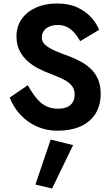

<svg xmlns="http://www.w3.org/2000/svg" viewBox="-20 -734 641 1106"><path d="M140 -243 36 -172Q58 -115 98.5 -72Q139 -29 193.5 -5Q248 19 310 19Q388 19 444 -6Q500 -31 530 -79Q560 -127 560 -194Q560 -241 545.5 -275.5Q531 -310 505.5 -335Q480 -360 448 -377.5Q416 -395 383 -408Q341 -423 304 -438.5Q267 -454 244 -472.5Q221 -491 221 -518Q221 -541 232.5 -556.5Q244 -572 264.5 -581Q285 -590 313 -590Q344 -590 367 -578Q390 -566 408.5 -545Q427 -524 442 -497L551 -562Q537 -598 506 -633Q475 -668 426 -691Q377 -714 308 -714Q240 -714 187.5 -690.5Q135 -667 105 -624.5Q75 -582 75 -524Q75 -475 94 -439.5Q113 -404 141.5 -379.5Q170 -355 202 -339Q234 -323 260 -313Q300 -298 334 -282.5Q368 -267 389 -245.5Q410 -224 410 -190Q410 -163 399 -145Q388 -127 367 -117.5Q346 -108 314 -108Q285 -108 260.5 -116.5Q236 -125 215.5 -142.5Q195 -160 176.5 -185.5Q158 -211 140 -243ZM272 70 184 329 280 352 401 102Z"/></svg>

Font: Jost SemiBold
Style: Regular
Weight: 600
Version: Version 3.710